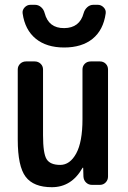

<svg xmlns="http://www.w3.org/2000/svg" viewBox="-20 -778 540 808"><path d="M391.6 -757.8Q405.3 -757.8 416 -747.1Q426.8 -736.3 424.8 -721.7Q415 -651.4 369.6 -614.7Q324.2 -578.1 250 -578.1Q175.8 -578.1 130.4 -615.2Q85 -652.3 75.2 -721.7Q73.2 -735.4 83.5 -746.6Q93.8 -757.8 108.4 -757.8H127Q141.6 -757.8 152.8 -748Q164.1 -738.3 168 -722.7Q184.6 -659.2 250 -659.7Q315.4 -660.2 332 -722.7Q335.9 -737.3 347.2 -747.6Q358.4 -757.8 373 -757.8ZM198.2 9.8Q121.1 9.8 87.9 -34.2Q54.7 -78.1 54.7 -190.4V-485.4Q54.7 -500 64.9 -509.8Q75.2 -519.5 89.8 -519.5H126Q140.6 -519.5 150.9 -509.8Q161.1 -500 161.1 -485.4V-209Q161.1 -131.8 176.3 -107.9Q191.4 -84 233.4 -84Q274.4 -84 300.8 -132.3Q327.1 -180.7 327.1 -276.4V-485.4Q327.1 -500 336.9 -509.8Q346.7 -519.5 362.3 -519.5H400.4Q415 -519.5 424.8 -509.8Q434.6 -500 434.6 -485.4V-35.2Q434.6 -20.5 424.8 -10.3Q415 0 400.4 0H367.2Q352.5 0 342.3 -9.8Q332 -19.5 331.1 -35.2L330.1 -71.3Q330.1 -72.3 329.1 -72.3Q327.1 -72.3 327.1 -71.3Q281.2 9.8 198.2 9.8Z"/></svg>

Font: Rounded-L Mgen+ 1m medium
Style: Regular
Weight: 500
Designer: [Source Han Sans]
Ryoko NISHIZUKA  (kana & ideographs); Paul D. Hunt (Latin, Greek & Cyrillic); Wenlong ZHANG  (bopomofo
Version: Version 1.059.20150602